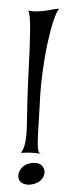

<svg xmlns="http://www.w3.org/2000/svg" viewBox="-53 -728 295 776"><g transform="rotate(5 95.0 -339.5)"><path d="M30.3 -680.7Q50.8 -678.7 69.8 -681.2Q88.9 -683.6 105 -687.5Q121.1 -691.4 134.3 -695.3Q147.5 -699.2 155.3 -699.2Q145.5 -687.5 136.2 -648.4Q127 -609.4 120.1 -554.7Q113.3 -500 110.4 -436Q107.4 -372.1 110.4 -309.6Q112.3 -248 113.3 -209.5Q114.3 -170.9 116.2 -149.4Q118.2 -127.9 121.6 -119.1Q125 -110.4 132.8 -108.4Q113.3 -111.3 87.9 -109.4Q62.5 -107.4 51.8 -105.5Q60.5 -120.1 64 -137.7Q67.4 -155.3 67.4 -179.2Q67.4 -203.1 64.9 -235.8Q62.5 -268.6 59.6 -313.5Q57.6 -342.8 56.2 -380.4Q54.7 -418 53.2 -457.5Q51.8 -497.1 49.8 -535.6Q47.9 -574.2 45.4 -605Q43 -635.7 39.1 -656.2Q35.2 -676.8 30.3 -680.7ZM85.9 -64.5Q105.5 -72.3 124 -69.3Q142.6 -66.4 151.4 -46.9Q157.2 -32.2 149.4 -14.2Q141.6 3.9 118.2 13.7Q95.7 23.4 75.7 18.6Q55.7 13.7 50.8 -3.9Q45.9 -20.5 55.7 -38.6Q65.4 -56.6 85.9 -64.5Z"/></g></svg>

Font: Mystery Quest
Style: Regular
Weight: 400
Designer: Squid
Foundry: Font Diner, Inc DBA Sideshow
Version: Version 1.000